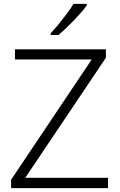

<svg xmlns="http://www.w3.org/2000/svg" viewBox="-20 -968 615 988"><path d="M536 0H37V-43L452 -662H57V-714H525V-671L110 -53H536ZM426 -940Q415 -924 398 -904.5Q381 -885 361 -864Q341 -843 320.5 -823.5Q300 -804 281 -788H241V-797Q260 -817 282 -844Q304 -871 325 -899Q346 -927 358 -948H426Z"/></svg>

Font: Noto Sans Thai Light
Style: Regular
Weight: 300
Designer: Monotype Design Team
Foundry: Monotype Imaging Inc.
Version: Version 2.001